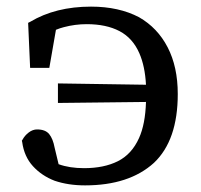

<svg xmlns="http://www.w3.org/2000/svg" viewBox="-20 -546 606 580"><path d="M445 -54Q370 14 237 14Q186 14 145 0Q106 -15 79.5 -44Q53 -73 47 -117L46 -121L48 -124Q55 -137 67 -146Q79 -155 92 -155Q117 -155 128.5 -141Q140 -127 145 -100L157 -50Q190 -38 234 -38Q294 -38 336 -59Q378 -80 400 -129Q419 -171 421 -238L155 -235V-294L421 -290Q418 -346 401 -385Q381 -431 341 -452Q301 -473 242 -473Q207 -473 173 -464Q161 -461 149 -456L129 -341H71L65 -477L71 -480Q148 -526 255 -526Q339 -526 400 -494Q456 -462 486.5 -403Q517 -344 517 -262Q517 -122 445 -54Z"/></svg>

Font: Early Summer Mincho Screen
Style: Regular
Weight: 400
Designer: GuiWonder
Version: Version 1.002